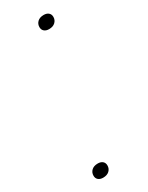

<svg xmlns="http://www.w3.org/2000/svg" viewBox="-142 -525 432 560"><g transform="rotate(-30 74.0 -245.0)"><path d="M28.8 3.9Q18.6 3.9 12.7 -1.2Q6.8 -6.3 6.8 -15.1Q6.8 -25.9 14.4 -33Q22 -40 35.2 -40Q45.4 -40 51.3 -34.9Q57.1 -29.8 57.1 -21Q57.1 -10.3 49.6 -3.2Q42 3.9 28.8 3.9ZM108.9 -450.2Q98.6 -450.2 92.8 -455.3Q86.9 -460.4 86.9 -469.2Q86.9 -480 94.5 -487.1Q102.1 -494.1 115.2 -494.1Q125.5 -494.1 131.3 -489Q137.2 -483.9 137.2 -475.1Q137.2 -464.4 129.6 -457.3Q122.1 -450.2 108.9 -450.2Z"/></g></svg>

Font: Creato Display Thin
Style: Italic
Weight: 265
Italic angle: -10°
Version: Version 1.000